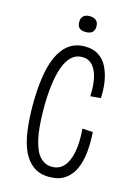

<svg xmlns="http://www.w3.org/2000/svg" viewBox="-125 -892 682 969"><g transform="rotate(15 215.5 -407.5)"><path d="M232 11Q181 11 147 -14Q113 -39 93.5 -83Q74 -127 66 -187Q58 -247 58 -318Q58 -398 67.5 -463Q77 -528 98.5 -575Q120 -622 154.5 -647Q189 -672 237 -672Q279 -672 308 -653.5Q337 -635 353.5 -602.5Q370 -570 377 -528.5Q384 -487 381 -441L327 -436Q330 -490 321 -531Q312 -572 291 -594.5Q270 -617 237 -617Q205 -617 182 -595.5Q159 -574 144.5 -534Q130 -494 123 -439.5Q116 -385 116 -320Q116 -217 130 -156Q144 -95 170 -68.5Q196 -42 232 -42Q270 -42 294 -69.5Q318 -97 327.5 -147.5Q337 -198 331 -268L386 -265Q390 -210 385 -160Q380 -110 363 -72Q346 -34 314 -11.5Q282 11 232 11ZM220 -743Q198 -743 187 -753Q176 -763 176 -784Q176 -805 187.5 -815.5Q199 -826 220 -826Q242 -826 254 -815.5Q266 -805 266 -784Q266 -763 254 -753Q242 -743 220 -743Z"/></g></svg>

Font: Bricolage Grotesque 24pt Condensed ExtraLight
Style: Regular
Weight: 250
Width: 3
Designer: Mathieu Triay
Foundry: Atelier Triay
Version: Version 1.001;gftools[0.9.33.dev8+g029e19f]